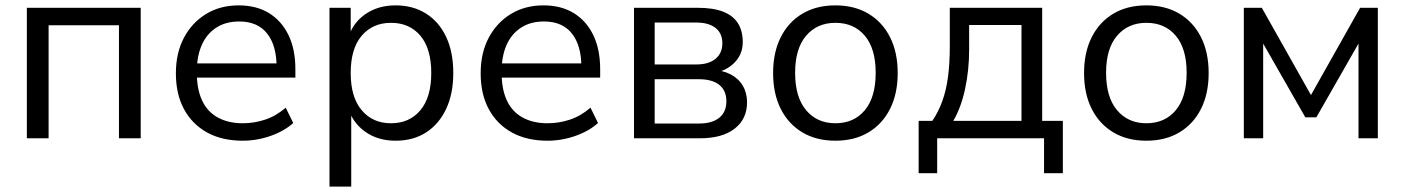

<svg xmlns="http://www.w3.org/2000/svg" viewBox="-20 -515 5231 715"><path d="M80 0V-486H504V0H423V-421H161V0Z M884 9Q807 9 751.5 -21.5Q696 -52 665.5 -108Q635 -164 635 -242Q635 -318 665 -374.5Q695 -431 747.5 -463Q800 -495 869 -495Q935 -495 982 -466Q1029 -437 1054.5 -384Q1080 -331 1080 -257V-226H697V-279H1026L1010 -266Q1010 -346 974.5 -390.5Q939 -435 871 -435Q820 -435 784.5 -411.5Q749 -388 731 -346.5Q713 -305 713 -250V-244Q713 -183 732.5 -141Q752 -99 791 -77.5Q830 -56 884 -56Q927 -56 967.5 -69.5Q1008 -83 1044 -114L1072 -57Q1039 -27 988 -9Q937 9 884 9Z M1207 180V-486H1286V-371H1276Q1292 -428 1339.5 -461.5Q1387 -495 1453 -495Q1518 -495 1566.5 -464.5Q1615 -434 1641.5 -377.5Q1668 -321 1668 -243Q1668 -166 1641.5 -109.5Q1615 -53 1567 -22Q1519 9 1453 9Q1387 9 1340 -24.5Q1293 -58 1276 -114H1288V180ZM1436 -56Q1505 -56 1545.5 -104.5Q1586 -153 1586 -243Q1586 -334 1545.5 -382Q1505 -430 1436 -430Q1368 -430 1327 -382Q1286 -334 1286 -243Q1286 -153 1327 -104.5Q1368 -56 1436 -56Z M2019 9Q1942 9 1886.5 -21.5Q1831 -52 1800.5 -108Q1770 -164 1770 -242Q1770 -318 1800 -374.5Q1830 -431 1882.5 -463Q1935 -495 2004 -495Q2070 -495 2117 -466Q2164 -437 2189.5 -384Q2215 -331 2215 -257V-226H1832V-279H2161L2145 -266Q2145 -346 2109.5 -390.5Q2074 -435 2006 -435Q1955 -435 1919.5 -411.5Q1884 -388 1866 -346.5Q1848 -305 1848 -250V-244Q1848 -183 1867.5 -141Q1887 -99 1926 -77.5Q1965 -56 2019 -56Q2062 -56 2102.5 -69.5Q2143 -83 2179 -114L2207 -57Q2174 -27 2123 -9Q2072 9 2019 9Z M2341 0V-486H2578Q2636 -486 2673 -471.5Q2710 -457 2728 -428.5Q2746 -400 2746 -358Q2746 -312 2713.5 -280Q2681 -248 2629 -242V-255Q2670 -254 2700 -238.5Q2730 -223 2746 -196Q2762 -169 2762 -134Q2762 -72 2716 -36Q2670 0 2586 0ZM2418 -55H2583Q2632 -55 2658.5 -76.5Q2685 -98 2685 -138Q2685 -178 2658.5 -199Q2632 -220 2583 -220H2418ZM2418 -275H2574Q2619 -275 2644.5 -296Q2670 -317 2670 -354Q2670 -391 2644.5 -411Q2619 -431 2574 -431H2418Z M3091 9Q3020 9 2968 -22Q2916 -53 2887.5 -109.5Q2859 -166 2859 -243Q2859 -320 2887.5 -376.5Q2916 -433 2968 -464Q3020 -495 3091 -495Q3162 -495 3214 -464Q3266 -433 3294.5 -376.5Q3323 -320 3323 -243Q3323 -166 3294.5 -109.5Q3266 -53 3214 -22Q3162 9 3091 9ZM3091 -56Q3160 -56 3200.5 -104.5Q3241 -153 3241 -244Q3241 -334 3200.5 -382Q3160 -430 3091 -430Q3023 -430 2982 -382Q2941 -334 2941 -244Q2941 -153 2982 -104.5Q3023 -56 3091 -56Z M3401 130V-65H3452Q3475 -99 3489.5 -139.5Q3504 -180 3510.5 -230Q3517 -280 3517 -343V-486H3861V-65H3938V130H3868V0H3470V130ZM3530 -65H3784V-422H3589V-329Q3589 -254 3574 -184Q3559 -114 3530 -65Z M4249 9Q4178 9 4126 -22Q4074 -53 4045.5 -109.5Q4017 -166 4017 -243Q4017 -320 4045.5 -376.5Q4074 -433 4126 -464Q4178 -495 4249 -495Q4320 -495 4372 -464Q4424 -433 4452.5 -376.5Q4481 -320 4481 -243Q4481 -166 4452.5 -109.5Q4424 -53 4372 -22Q4320 9 4249 9ZM4249 -56Q4318 -56 4358.5 -104.5Q4399 -153 4399 -244Q4399 -334 4358.5 -382Q4318 -430 4249 -430Q4181 -430 4140 -382Q4099 -334 4099 -244Q4099 -153 4140 -104.5Q4181 -56 4249 -56Z M4612 0V-486H4679L4862 -161L5045 -486H5111V0H5039V-393H5062L4882 -78H4841L4661 -393H4684V0Z"/></svg>

Font: NunitoSans1
Style: Book
Weight: 400
Designer: Vernon Adams
Foundry: Vernon Adams
Version: Version 3.101;gftools[0.9.27]